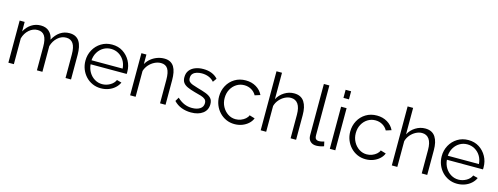

<svg xmlns="http://www.w3.org/2000/svg" viewBox="-20 -1507 5952 2294"><g transform="rotate(15 2956.5 -360.0)"><path d="M850 0H782V-291Q782 -382 753 -425Q724 -468 667 -468Q608 -468 561.5 -426Q515 -384 496 -318V0H428V-291Q428 -383 400 -425.5Q372 -468 314 -468Q256 -468 209 -427Q162 -386 143 -319V0H75V-521H137V-403Q170 -464 221.5 -497Q273 -530 336 -530Q401 -530 441 -493Q481 -456 490 -396Q526 -462 576.5 -496Q627 -530 691 -530Q735 -530 765.5 -514Q796 -498 814.5 -468.5Q833 -439 841.5 -397.5Q850 -356 850 -305Z M1219 10Q1163 10 1115 -11.5Q1067 -33 1032 -70.5Q997 -108 977.5 -157Q958 -206 958 -262Q958 -335 991.5 -396Q1025 -457 1084 -493.5Q1143 -530 1218 -530Q1295 -530 1352.5 -493Q1410 -456 1443 -395.5Q1476 -335 1476 -263Q1476 -255 1476 -247.5Q1476 -240 1475 -236H1029Q1034 -180 1060.5 -136.5Q1087 -93 1129.5 -67.5Q1172 -42 1222 -42Q1273 -42 1318.5 -68Q1364 -94 1382 -136L1441 -120Q1425 -83 1392 -53Q1359 -23 1314.5 -6.5Q1270 10 1219 10ZM1027 -285H1412Q1408 -342 1381.5 -385Q1355 -428 1312.5 -452.5Q1270 -477 1219 -477Q1168 -477 1126 -452.5Q1084 -428 1057.5 -384.5Q1031 -341 1027 -285Z M2019 0H1951V-291Q1951 -383 1924 -425.5Q1897 -468 1839 -468Q1799 -468 1760 -448.5Q1721 -429 1691.5 -395.5Q1662 -362 1649 -319V0H1581V-521H1643V-403Q1664 -441 1698 -469.5Q1732 -498 1775 -514Q1818 -530 1864 -530Q1907 -530 1937 -514Q1967 -498 1985 -468.5Q2003 -439 2011 -397.5Q2019 -356 2019 -305Z M2335 10Q2271 10 2216 -11Q2161 -32 2121 -75L2149 -123Q2193 -82 2237.5 -63.5Q2282 -45 2332 -45Q2393 -45 2431 -69.5Q2469 -94 2469 -140Q2469 -171 2450.5 -187.5Q2432 -204 2397.5 -214.5Q2363 -225 2315 -237Q2261 -252 2224.5 -268.5Q2188 -285 2169.5 -310.5Q2151 -336 2151 -377Q2151 -428 2176.5 -461.5Q2202 -495 2246.5 -512.5Q2291 -530 2346 -530Q2406 -530 2452 -511Q2498 -492 2527 -458L2494 -412Q2466 -444 2427.5 -459.5Q2389 -475 2342 -475Q2310 -475 2281 -466.5Q2252 -458 2233.5 -438.5Q2215 -419 2215 -385Q2215 -357 2229 -341.5Q2243 -326 2271 -315.5Q2299 -305 2340 -293Q2399 -277 2443 -260.5Q2487 -244 2511 -218Q2535 -192 2535 -145Q2535 -72 2480 -31Q2425 10 2335 10Z M2873 10Q2816 10 2768.5 -11.5Q2721 -33 2685.5 -71Q2650 -109 2630.5 -158Q2611 -207 2611 -262Q2611 -336 2644 -397Q2677 -458 2736 -494Q2795 -530 2872 -530Q2945 -530 3001 -496.5Q3057 -463 3084 -406L3018 -385Q2996 -425 2956.5 -447.5Q2917 -470 2869 -470Q2817 -470 2774 -443Q2731 -416 2705.5 -369Q2680 -322 2680 -262Q2680 -203 2706 -155Q2732 -107 2775 -78.5Q2818 -50 2870 -50Q2904 -50 2935.5 -62Q2967 -74 2990.5 -94.5Q3014 -115 3022 -139L3089 -119Q3075 -82 3042.5 -52.5Q3010 -23 2966.5 -6.5Q2923 10 2873 10Z M3634 0H3566V-291Q3566 -379 3535 -423.5Q3504 -468 3446 -468Q3408 -468 3370.5 -448.5Q3333 -429 3304.5 -395.5Q3276 -362 3264 -319V0H3196V-730H3264V-403Q3295 -461 3350.5 -495.5Q3406 -530 3469 -530Q3514 -530 3545.5 -514Q3577 -498 3596.5 -467.5Q3616 -437 3625 -396.5Q3634 -356 3634 -305Z M3782 -730H3850V-118Q3850 -79 3864 -67Q3878 -55 3898 -55Q3916 -55 3934 -59Q3952 -63 3965 -67L3977 -12Q3958 -4 3930.5 1Q3903 6 3883 6Q3837 6 3809.5 -21Q3782 -48 3782 -95Z M4051 0V-521H4119V0ZM4051 -630V-730H4119V-630Z M4495 10Q4438 10 4390.5 -11.5Q4343 -33 4307.5 -71Q4272 -109 4252.5 -158Q4233 -207 4233 -262Q4233 -336 4266 -397Q4299 -458 4358 -494Q4417 -530 4494 -530Q4567 -530 4623 -496.5Q4679 -463 4706 -406L4640 -385Q4618 -425 4578.5 -447.5Q4539 -470 4491 -470Q4439 -470 4396 -443Q4353 -416 4327.5 -369Q4302 -322 4302 -262Q4302 -203 4328 -155Q4354 -107 4397 -78.5Q4440 -50 4492 -50Q4526 -50 4557.5 -62Q4589 -74 4612.5 -94.5Q4636 -115 4644 -139L4711 -119Q4697 -82 4664.5 -52.5Q4632 -23 4588.5 -6.5Q4545 10 4495 10Z M5256 0H5188V-291Q5188 -379 5157 -423.5Q5126 -468 5068 -468Q5030 -468 4992.5 -448.5Q4955 -429 4926.5 -395.5Q4898 -362 4886 -319V0H4818V-730H4886V-403Q4917 -461 4972.5 -495.5Q5028 -530 5091 -530Q5136 -530 5167.5 -514Q5199 -498 5218.5 -467.5Q5238 -437 5247 -396.5Q5256 -356 5256 -305Z M5626 10Q5570 10 5522 -11.5Q5474 -33 5439 -70.5Q5404 -108 5384.5 -157Q5365 -206 5365 -262Q5365 -335 5398.5 -396Q5432 -457 5491 -493.5Q5550 -530 5625 -530Q5702 -530 5759.5 -493Q5817 -456 5850 -395.5Q5883 -335 5883 -263Q5883 -255 5883 -247.5Q5883 -240 5882 -236H5436Q5441 -180 5467.5 -136.5Q5494 -93 5536.5 -67.5Q5579 -42 5629 -42Q5680 -42 5725.5 -68Q5771 -94 5789 -136L5848 -120Q5832 -83 5799 -53Q5766 -23 5721.5 -6.5Q5677 10 5626 10ZM5434 -285H5819Q5815 -342 5788.5 -385Q5762 -428 5719.5 -452.5Q5677 -477 5626 -477Q5575 -477 5533 -452.5Q5491 -428 5464.5 -384.5Q5438 -341 5434 -285Z"/></g></svg>

Font: Raleway Thin
Style: Regular
Weight: 400
Version: Version 4.026